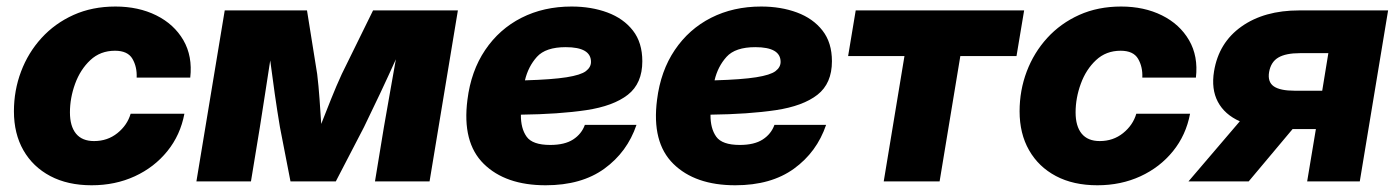

<svg xmlns="http://www.w3.org/2000/svg" viewBox="-20 -547 4210 579"><path d="M256.3 11.7Q184.1 11.7 131.6 -16.1Q79.1 -43.9 50.5 -94Q22 -144 22 -211.4Q22 -274.4 43.5 -331.3Q64.9 -388.2 105.2 -432.4Q145.5 -476.6 201.9 -502Q258.3 -527.3 328.1 -527.3Q397.5 -527.3 451.2 -500.7Q504.9 -474.1 533 -425.8Q561 -377.4 553.7 -313H392.1Q393.6 -345.2 379.4 -369.6Q365.2 -394 326.7 -394Q282.7 -394 252.4 -365.7Q222.2 -337.4 206.5 -294.4Q190.9 -251.5 190.9 -208Q190.9 -166.5 209.2 -144Q227.5 -121.6 263.7 -121.6Q304.2 -121.6 334 -145.5Q363.8 -169.4 374 -204.1H536.1Q523.9 -139.6 484.6 -91.1Q445.3 -42.5 386.5 -15.4Q327.6 11.7 256.3 11.7Z M572.3 0 657.7 -515.6H905.8L936.5 -323.7Q940.9 -287.6 943.6 -248.5Q946.3 -209.5 948.7 -173.3Q962.9 -209.5 978.5 -248.5Q994.1 -287.6 1010.7 -323.7L1105 -515.6H1360.8L1275.4 0H1110.8L1137.7 -163.6Q1146.5 -215.3 1155.8 -266.6Q1165 -317.9 1173.8 -368.2Q1150.9 -317.4 1126.5 -265.6Q1102.1 -213.9 1077.6 -163.6L992.7 0H856L824.2 -163.6Q815.9 -212.9 808.6 -263.9Q801.3 -314.9 794.9 -364.7Q787.1 -315.4 779.5 -264.9Q772 -214.4 763.7 -163.6L736.8 0Z M1625.5 11.7Q1504.4 11.7 1438.7 -53Q1373 -117.7 1389.6 -246.1Q1400.4 -333 1443.1 -396.2Q1485.8 -459.5 1552.7 -493.4Q1619.6 -527.3 1703.6 -527.3Q1763.2 -527.3 1811.8 -509.3Q1860.4 -491.2 1888.7 -454.8Q1917 -418.5 1917 -362.3Q1917 -295.4 1873.3 -261.2Q1829.6 -227.1 1747.6 -214.8Q1665.5 -202.6 1550.8 -201.2Q1550.3 -159.7 1568.1 -134.8Q1585.9 -109.9 1639.2 -109.9Q1683.1 -109.9 1708.5 -126.5Q1733.9 -143.1 1743.7 -170.4H1899.4Q1871.6 -88.4 1802.5 -38.3Q1733.4 11.7 1625.5 11.7ZM1563 -304.7Q1645.5 -307.1 1688.5 -314Q1731.4 -320.8 1746.8 -332.5Q1762.2 -344.2 1762.2 -360.4Q1762.2 -404.8 1686 -404.8Q1625.5 -404.8 1599.1 -375.5Q1572.8 -346.2 1563 -304.7Z M2197.3 11.7Q2076.2 11.7 2010.5 -53Q1944.8 -117.7 1961.4 -246.1Q1972.2 -333 2014.9 -396.2Q2057.6 -459.5 2124.5 -493.4Q2191.4 -527.3 2275.4 -527.3Q2335 -527.3 2383.5 -509.3Q2432.1 -491.2 2460.4 -454.8Q2488.8 -418.5 2488.8 -362.3Q2488.8 -295.4 2445.1 -261.2Q2401.4 -227.1 2319.3 -214.8Q2237.3 -202.6 2122.6 -201.2Q2122.1 -159.7 2139.9 -134.8Q2157.7 -109.9 2210.9 -109.9Q2254.9 -109.9 2280.3 -126.5Q2305.7 -143.1 2315.4 -170.4H2471.2Q2443.4 -88.4 2374.3 -38.3Q2305.2 11.7 2197.3 11.7ZM2134.8 -304.7Q2217.3 -307.1 2260.3 -314Q2303.2 -320.8 2318.6 -332.5Q2334 -344.2 2334 -360.4Q2334 -404.8 2257.8 -404.8Q2197.3 -404.8 2170.9 -375.5Q2144.5 -346.2 2134.8 -304.7Z M2645 0 2707.5 -377.9H2537.6L2560.5 -515.6H3068.4L3045.4 -377.9H2876L2813.5 0Z M3289.1 11.7Q3216.8 11.7 3164.3 -16.1Q3111.8 -43.9 3083.3 -94Q3054.7 -144 3054.7 -211.4Q3054.7 -274.4 3076.2 -331.3Q3097.7 -388.2 3137.9 -432.4Q3178.2 -476.6 3234.6 -502Q3291 -527.3 3360.8 -527.3Q3430.2 -527.3 3483.9 -500.7Q3537.6 -474.1 3565.7 -425.8Q3593.8 -377.4 3586.4 -313H3424.8Q3426.3 -345.2 3412.1 -369.6Q3397.9 -394 3359.4 -394Q3315.4 -394 3285.2 -365.7Q3254.9 -337.4 3239.3 -294.4Q3223.6 -251.5 3223.6 -208Q3223.6 -166.5 3241.9 -144Q3260.3 -121.6 3296.4 -121.6Q3336.9 -121.6 3366.7 -145.5Q3396.5 -169.4 3406.7 -204.1H3568.8Q3556.6 -139.6 3517.3 -91.1Q3478 -42.5 3419.2 -15.4Q3360.4 11.7 3289.1 11.7Z M4080.6 0H3921.9L3948.2 -157.7H3877.9L3745.6 0H3564L3718.8 -181.2Q3672.9 -201.7 3652.6 -240Q3632.3 -278.3 3641.1 -332Q3655.3 -418.5 3723.9 -467Q3792.5 -515.6 3897.9 -515.6H4166ZM3967.3 -273.4 3985.8 -386.7H3900.4Q3857.4 -386.7 3835 -373.5Q3812.5 -360.4 3807.1 -329.6Q3802.2 -299.8 3821.3 -286.6Q3840.3 -273.4 3884.8 -273.4Z"/></svg>

Font: Inter Display ExtraBold
Style: Italic
Weight: 800
Italic angle: -9.39999°
Designer: Rasmus Andersson
Foundry: rsms
Version: Version 4.000;git-a52131595